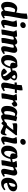

<svg xmlns="http://www.w3.org/2000/svg" viewBox="2290 -3064 798 5417"><g transform="rotate(90 2688.5 -355.0)"><path d="M504 -61Q419 12 354.5 12Q290 12 280 -52Q250 -22 213 -5Q176 12 148 12Q100 12 66 -30Q32 -72 32 -160Q32 -292 88 -367.5Q144 -443 214.5 -443Q285 -443 333 -411Q364 -573 364 -666L359 -708Q434 -734 506 -734Q514 -717 514 -695Q514 -622 470 -398.5Q426 -175 426 -95Q426 -71 437 -71Q443 -71 475 -90L485 -96ZM263 -384Q228 -384 202.5 -315Q177 -246 177 -178.5Q177 -111 186.5 -92Q196 -73 215 -73Q248 -73 280 -100Q283 -140 325 -366Q291 -384 263 -384Z M694 -71Q700 -71 740 -90L752 -96L769 -61Q760 -53 745 -41Q730 -29 689 -8.5Q648 12 613 12Q578 12 558 -9.5Q538 -31 538 -67.5Q538 -104 563 -197.5Q588 -291 588 -319Q588 -361 562 -398L553 -410L554 -423Q607 -438 726 -438Q739 -423 739 -381Q739 -339 712 -236.5Q685 -134 685 -102.5Q685 -71 694 -71ZM625 -547.5Q605 -567 605 -600Q605 -633 632.5 -658Q660 -683 696 -683Q732 -683 752 -663Q772 -643 772 -610.5Q772 -578 743.5 -553Q715 -528 680 -528Q645 -528 625 -547.5Z M831 3H812Q812 -44 840.5 -177Q869 -310 869 -328Q869 -361 841 -398L832 -410L833 -423Q887 -438 1006 -438Q1020 -419 1020 -376Q1110 -443 1163 -443Q1230 -443 1242 -374Q1269 -396 1312.5 -419.5Q1356 -443 1390.5 -443Q1425 -443 1448 -420.5Q1471 -398 1471 -358Q1471 -318 1449 -226Q1427 -134 1427 -102.5Q1427 -71 1436 -71Q1442 -71 1477 -90L1488 -96L1506 -61Q1480 -35 1435.5 -11.5Q1391 12 1357 12Q1282 12 1282 -73Q1282 -104 1303.5 -197.5Q1325 -291 1325 -319.5Q1325 -348 1308 -348Q1279 -348 1242 -326Q1240 -306 1214.5 -190Q1189 -74 1189 -10Q1160 3 1053 3Q1051 -8 1051 -50Q1051 -92 1074.5 -193Q1098 -294 1098 -321Q1098 -348 1079 -348Q1049 -348 1013 -324Q1011 -315 993 -236Q957 -78 957 -11Q922 3 831 3Z M1678 12Q1609 12 1570 -36.5Q1531 -85 1531 -172Q1531 -283 1590.5 -363Q1650 -443 1755 -443L1791 -441Q1808 -450 1829 -450Q1908 -450 1908 -301Q1949 -303 1991 -312L2007 -316L2013 -277Q1980 -263 1924 -252L1904 -248Q1885 -143 1827 -65.5Q1769 12 1678 12ZM1732 -74Q1774 -74 1807.5 -128Q1841 -182 1854 -242Q1747 -242 1747 -322Q1747 -354 1760 -382L1765 -392Q1761 -394 1755 -394Q1749 -394 1746 -392Q1721 -376 1699 -317Q1677 -258 1677 -182Q1677 -74 1732 -74Z M2251 -131Q2251 -68 2195.5 -28Q2140 12 2069 12Q1998 12 1956.5 -18Q1915 -48 1915 -71Q1915 -85 1950 -116.5Q1985 -148 2009 -155Q2059 -118 2091 -38Q2128 -41 2128 -73Q2128 -119 2047 -203.5Q1966 -288 1966 -338Q1966 -388 2011 -415.5Q2056 -443 2119.5 -443Q2183 -443 2215 -420.5Q2247 -398 2247 -359.5Q2247 -321 2186 -253Q2193 -246 2204 -234.5Q2215 -223 2233 -191Q2251 -159 2251 -131ZM2149 -394Q2126 -394 2111 -384.5Q2096 -375 2096 -363Q2096 -341 2140 -301L2155 -288Q2197 -324 2197 -359Q2197 -394 2149 -394Z M2610 -431Q2608 -406 2593 -373Q2555 -377 2521 -377H2503Q2457 -154 2457 -99Q2457 -70 2469.5 -70Q2482 -70 2536 -95L2554 -62Q2465 12 2389 12Q2354 12 2331.5 -10Q2309 -32 2309 -68.5Q2309 -105 2317.5 -151Q2326 -197 2341 -263.5Q2356 -330 2363 -371Q2326 -368 2308 -365Q2306 -377 2306 -397.5Q2306 -418 2309 -431H2372Q2380 -485 2380 -533L2379 -564V-567Q2457 -594 2526 -594Q2530 -574 2530 -544Q2530 -514 2513 -431Z M2622 3H2615Q2613 -5 2613 -33.5Q2613 -62 2640 -187Q2667 -312 2667 -330Q2667 -361 2639 -398L2630 -410L2631 -423Q2685 -438 2804 -438Q2816 -412 2816 -365Q2827 -383 2862 -413Q2897 -443 2934 -443Q2988 -443 2988 -349Q2983 -343 2974.5 -333.5Q2966 -324 2940.5 -307Q2915 -290 2891 -286Q2890 -286 2874 -313Q2858 -340 2850 -340Q2825 -331 2806 -310Q2760 -103 2760 -42Q2760 -20 2761 -11Q2726 3 2622 3Z M3264 -414Q3266 -416 3275 -440Q3322 -440 3401 -412Q3376 -329 3361 -238.5Q3346 -148 3346 -109.5Q3346 -71 3354 -71Q3360 -71 3398 -90L3410 -96L3428 -61Q3419 -53 3404.5 -41Q3390 -29 3350 -8.5Q3310 12 3278 12Q3216 12 3206 -44Q3142 12 3090.5 12Q3039 12 3003.5 -28Q2968 -68 2968 -154Q2968 -288 3023 -365.5Q3078 -443 3156 -443Q3212 -443 3264 -414ZM3150 -73Q3174 -73 3204 -92Q3211 -233 3251 -371Q3221 -384 3200 -384Q3164 -384 3138.5 -313.5Q3113 -243 3113 -158Q3113 -73 3150 -73Z M3537 -443 3728 -435Q3760 -435 3789 -438L3798 -406L3779 -384Q3725 -319 3659 -228.5Q3593 -138 3587 -130Q3679 -97 3726 -97Q3741 -97 3747 -103Q3756 -112 3770 -142L3800 -135Q3793 -22 3754 9Q3735 24 3707 24Q3679 24 3617.5 -10.5Q3556 -45 3518 -55Q3476 2 3460 2Q3444 2 3420 -24.5Q3396 -51 3396 -66Q3396 -81 3427.5 -117.5Q3459 -154 3493 -154Q3500 -154 3504 -153Q3585 -232 3650 -332Q3564 -331 3530 -326.5Q3496 -322 3464 -304Q3456 -339 3456 -376.5Q3456 -414 3459 -430Q3472 -443 3537 -443Z M3987 -71Q3993 -71 4033 -90L4045 -96L4062 -61Q4053 -53 4038 -41Q4023 -29 3982 -8.5Q3941 12 3906 12Q3871 12 3851 -9.5Q3831 -31 3831 -67.5Q3831 -104 3856 -197.5Q3881 -291 3881 -319Q3881 -361 3855 -398L3846 -410L3847 -423Q3900 -438 4019 -438Q4032 -423 4032 -381Q4032 -339 4005 -236.5Q3978 -134 3978 -102.5Q3978 -71 3987 -71ZM3918 -547.5Q3898 -567 3898 -600Q3898 -633 3925.5 -658Q3953 -683 3989 -683Q4025 -683 4045 -663Q4065 -643 4065 -610.5Q4065 -578 4036.5 -553Q4008 -528 3973 -528Q3938 -528 3918 -547.5Z M4237 12Q4168 12 4129 -36.5Q4090 -85 4090 -172Q4090 -283 4149.5 -363Q4209 -443 4314 -443L4350 -441Q4367 -450 4388 -450Q4467 -450 4467 -301Q4508 -303 4550 -312L4566 -316L4572 -277Q4539 -263 4483 -252L4463 -248Q4444 -143 4386 -65.5Q4328 12 4237 12ZM4291 -74Q4333 -74 4366.5 -128Q4400 -182 4413 -242Q4306 -242 4306 -322Q4306 -354 4319 -382L4324 -392Q4320 -394 4314 -394Q4308 -394 4305 -392Q4280 -376 4258 -317Q4236 -258 4236 -182Q4236 -74 4291 -74Z M4518 3H4499Q4499 -44 4527.5 -177Q4556 -310 4556 -328Q4556 -361 4528 -398L4519 -410L4520 -423Q4574 -438 4693 -438Q4706 -421 4707 -376Q4794 -443 4854 -443Q4890 -443 4911.5 -418Q4933 -393 4933 -355.5Q4933 -318 4910 -226Q4887 -134 4887 -102.5Q4887 -71 4895 -71Q4901 -71 4937 -90L4949 -96L4967 -61Q4958 -53 4943 -41Q4928 -29 4887.5 -8.5Q4847 12 4815 12Q4742 12 4742 -71Q4742 -106 4764.5 -200Q4787 -294 4787 -321Q4787 -348 4770 -348Q4741 -348 4699 -323Q4696 -306 4679 -233Q4644 -76 4644 -11Q4609 3 4518 3Z M4995 -173Q4995 -298 5070.5 -370.5Q5146 -443 5242 -443Q5301 -443 5339 -414Q5377 -385 5377 -336.5Q5377 -288 5352.5 -255Q5328 -222 5293 -204Q5222 -169 5163 -160L5139 -157Q5146 -63 5216 -63Q5240 -63 5267 -75Q5294 -87 5309 -99L5324 -111L5348 -79Q5340 -68 5316 -50Q5292 -32 5271 -20Q5213 12 5144 12Q5075 12 5035 -37Q4995 -86 4995 -173ZM5217 -391Q5179 -391 5158.5 -326.5Q5138 -262 5138 -206Q5189 -215 5219 -249Q5249 -283 5249 -337Q5249 -391 5217 -391Z"/></g></svg>

Font: Oleo Script Swash Caps
Style: Regular
Weight: 400
Designer: Soytutype
Foundry: Soytutype
Version: Version 1.002